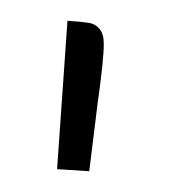

<svg xmlns="http://www.w3.org/2000/svg" viewBox="-20 -781 164 185"><path d="M35 -618 45 -761Q59 -760 65.5 -759Q72 -758 76 -753Q80 -748 80 -739Q80 -723 74 -681L66 -616Z"/></svg>

Font: FoglihtenNo06
Style: Regular
Weight: 500
Designer: gluk (gluksza@wp.pl)
Foundry: gluk (gluksza@wp.pl)
Version: Version 0.76